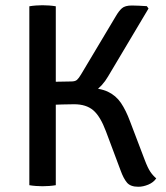

<svg xmlns="http://www.w3.org/2000/svg" viewBox="-20 -707 634 733"><path d="M92 -683Q103.5 -685 117.2 -686Q131 -687 142 -687Q154 -687 167.8 -686Q181.5 -685 193 -683V0Q181.5 2 167.8 3Q154 4 142 4Q131 4 117.2 3Q103.5 2 92 0ZM576.5 -26Q566 -10.5 546.2 -2.2Q526.5 6 508 6Q478 6 464.8 -9.8Q451.5 -25.5 440.5 -56L384.5 -205.5Q363 -263 336 -286Q309 -309 263 -309Q248.5 -309 217.8 -308.2Q187 -307.5 141 -304.5V-371.5H309.5Q360.5 -371.5 391.5 -357Q422.5 -342.5 441.8 -314Q461 -285.5 476.5 -243.5L532.5 -96.5Q544 -66 553.8 -51.5Q563.5 -37 576.5 -26ZM421.5 -644Q433.5 -665 445.5 -675.5Q457.5 -686 483.5 -686Q496.5 -686 511 -685.2Q525.5 -684.5 540.5 -683.5L547 -674.5L392.5 -415Q371 -378 338.8 -356.2Q306.5 -334.5 258.5 -334.5H141V-393Q166 -394.5 196.8 -395Q227.5 -395.5 252 -396Q267 -396 274 -402.2Q281 -408.5 289.5 -423Z"/></svg>

Font: Signika Negative Light
Style: Regular
Weight: 400
Version: Version 2.001